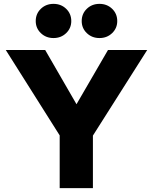

<svg xmlns="http://www.w3.org/2000/svg" viewBox="-20 -974 792 994"><path d="M461 0H289V-273L10 -715H214L389 -412H363L539 -715H742L461 -272ZM495 -777Q456 -777 429.5 -802.5Q403 -828 403 -865Q403 -903 429.5 -928.5Q456 -954 495 -954Q534 -954 560.5 -928.5Q587 -903 587 -865Q587 -828 560.5 -802.5Q534 -777 495 -777ZM257 -777Q218 -777 191.5 -802.5Q165 -828 165 -865Q165 -903 191.5 -928.5Q218 -954 257 -954Q296 -954 322.5 -928.5Q349 -903 349 -865Q349 -828 322.5 -802.5Q296 -777 257 -777Z"/></svg>

Font: Wix Madefor Display ExtraBold
Style: Regular
Weight: 800
Designer: Dalton Maag Ltd
Foundry: Dalton Maag Ltd
Version: Version 3.100